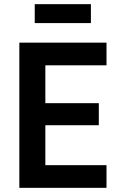

<svg xmlns="http://www.w3.org/2000/svg" viewBox="-20 -903 584 923"><path d="M73 0V-698H492V-589H198V-407H455V-301H198V-109H492V0ZM147 -883H417V-792H147Z"/></svg>

Font: IBM Plex Sans Condensed SemiBold
Style: Regular
Weight: 600
Width: 3
Designer: Mike Abbink, Paul van der Laan, Pieter van Rosmalen
Foundry: Bold Monday
Version: Version 1.3